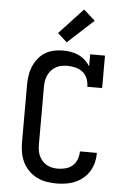

<svg xmlns="http://www.w3.org/2000/svg" viewBox="-64 -1030 728 1084"><g transform="rotate(5 300.0 -488.0)"><path d="M297 8Q268 8 239.5 3Q211 -2 185.5 -15Q160 -28 139.5 -48.5Q119 -69 106.5 -95Q94 -121 89 -149.5Q84 -178 84 -206V-529Q84 -556 87.5 -582.5Q91 -609 101 -634Q111 -659 127.5 -680.5Q144 -702 166.5 -716.5Q189 -731 215.5 -737Q242 -743 269 -743Q291 -743 313.5 -739.5Q336 -736 357 -726.5Q378 -717 395 -701.5Q412 -686 424 -667V-735H508V-551H424Q424 -575 415.5 -597Q407 -619 389 -633.5Q371 -648 348 -653.5Q325 -659 302 -659Q285 -659 268.5 -656Q252 -653 237 -644.5Q222 -636 210.5 -623Q199 -610 192 -594.5Q185 -579 182.5 -562.5Q180 -546 180 -529V-206Q180 -190 182 -173.5Q184 -157 190.5 -141.5Q197 -126 208 -113Q219 -100 233.5 -91.5Q248 -83 264.5 -79.5Q281 -76 297 -76Q319 -76 341 -81.5Q363 -87 380 -101.5Q397 -116 405.5 -137.5Q414 -159 414 -181V-184H510V-179Q510 -152 503 -126Q496 -100 482 -77.5Q468 -55 447 -38Q426 -21 401.5 -10.5Q377 0 350.5 4Q324 8 297 8ZM286 -791 233 -839 368 -984 433 -926Z"/></g></svg>

Font: Iosevka HT Medium Extended
Style: Regular
Weight: 500
Width: 7
Monospace: yes
Designer: Belleve Invis
Foundry: Belleve Invis
Version: Version 32.3.0; ttfautohint (v1.8.4)